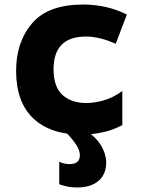

<svg xmlns="http://www.w3.org/2000/svg" viewBox="-20 -583 640 846"><path d="M339 10Q386 10 432.5 0Q479 -10 519 -32V-182Q478 -152 436 -140.5Q394 -129 361 -129Q295 -129 255.5 -164.5Q216 -200 216 -278Q216 -422 359 -422Q418 -422 490 -390L539 -519Q451 -563 346 -563Q192 -563 121.5 -480.5Q51 -398 51 -271Q51 -133 126.5 -61.5Q202 10 339 10ZM320 243Q380 243 414 214Q448 185 448 132Q448 99 427 61Q406 23 349 -16L273 3Q332 63 332 100Q332 140 288 140Q263 140 241 130V229Q255 234 274.5 238.5Q294 243 320 243Z"/></svg>

Font: Noto Sans Mono Extra
Style: Regular
Weight: 800
Designer: Monotype Design Team
Foundry: Monotype Imaging Inc.
Version: Version 1.900